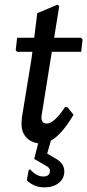

<svg xmlns="http://www.w3.org/2000/svg" viewBox="-20 -614 378 830"><path d="M54 -390 48 -397 54 -451H128L141 -557L229 -594L236 -587L214 -451H330L337 -443L331 -390H204L161 -122L159 -106Q159 -80 182 -80Q214 -80 261 -151H271L298 -118Q247 -32 200 -6L184 50L218 70Q258 91 258 127Q258 158 234 177Q210 196 172 196Q128 196 96 166L104 121L110 118Q138 149 167 149Q196 149 196 124Q196 111 176 101L128 73L145 6Q110 0 91 -23Q72 -46 73 -83L75 -108L116 -359L120 -390Z"/></svg>

Font: Alegreya Sans SC Medium
Style: Italic
Weight: 500
Italic angle: -7°
Designer: Juan Pablo del Peral
Foundry: Huerta Tipografica
Version: Version 2.007